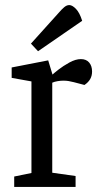

<svg xmlns="http://www.w3.org/2000/svg" viewBox="-20 -737 396 757"><path d="M36 0V-41L104 -55V-416L26 -430V-471L170 -499L187 -443Q192 -448 210.5 -462.5Q229 -477 253.5 -490.5Q278 -504 299 -504Q320 -504 331.5 -490.5Q343 -477 343 -455Q343 -438 335.5 -425Q328 -412 313 -402L271 -413Q259 -416 250 -417.5Q241 -419 230 -419Q219 -419 207 -417Q195 -415 186 -411V-56L278 -43V0ZM130 -535 102 -565 211 -686Q223 -700 233 -708.5Q243 -717 253 -717Q265 -717 279.5 -702Q294 -687 304 -655Z"/></svg>

Font: Faustina
Style: Regular
Weight: 400
Designer: Alfonso Garcia
Foundry: http://www.omnibus-type.com
Version: Version 1.200